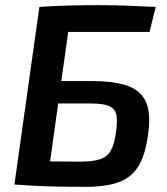

<svg xmlns="http://www.w3.org/2000/svg" viewBox="-20 -717 650 746"><path d="M585 -690 561 -593H245L162 0H36L133 -690Q190 -694 247 -695.5Q304 -697 361 -697Q419 -697 474 -695Q529 -693 585 -690ZM337 -402Q428 -402 479.5 -382Q531 -362 549 -316Q567 -270 555 -192Q544 -112 516.5 -69Q489 -26 439.5 -8.5Q390 9 310 9Q246 9 200 8Q154 7 116 5Q78 3 36 0L63 -92Q85 -91 146.5 -90Q208 -89 290 -89Q340 -89 368 -98Q396 -107 410.5 -132Q425 -157 431 -206Q437 -249 431.5 -272.5Q426 -296 403 -305.5Q380 -315 330 -315H98L109 -402Z"/></svg>

Font: Exo 2 SemiBold
Style: Italic
Weight: 600
Italic angle: -8°
Designer: Natanael Gama
Foundry: Natanael Gama
Version: Version 2.010